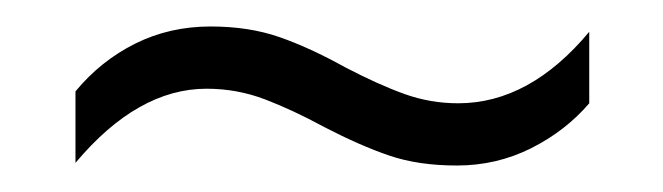

<svg xmlns="http://www.w3.org/2000/svg" viewBox="-20 -426 501 145"><path d="M225 -330Q201 -343 180 -351Q159 -359 136 -359Q84 -359 37 -303V-357Q56 -380 82 -393Q108 -406 139 -406Q168 -406 191 -398Q214 -390 241 -375Q266 -362 285.5 -355Q305 -348 326 -348Q380 -348 425 -402V-348Q407 -327 381 -314Q355 -301 325 -301Q296 -301 274 -308.5Q252 -316 225 -330Z"/></svg>

Font: Noto Sans Lao Condensed Light
Style: Regular
Weight: 300
Width: 3
Designer: Monotype Design Team
Foundry: Monotype Imaging Inc.
Version: Version 2.003; ttfautohint (v1.8.4.7-5d5b)